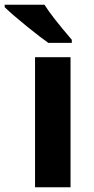

<svg xmlns="http://www.w3.org/2000/svg" viewBox="-69 -786 394 806"><path d="M227.1 0H78.1V-545.9H227.1ZM133.8 -606Q103 -627.4 43.5 -675.5Q-16.1 -723.6 -49.3 -755.9V-766.1H117.7Q148.4 -716.8 232.4 -619.1V-606Z"/></svg>

Font: CAA NEO Sans
Style: Bold
Weight: 700
Version: Version 1.10